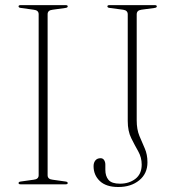

<svg xmlns="http://www.w3.org/2000/svg" viewBox="-20 -720 682 750"><path d="M166 -35.5Q166 -20 185.5 -18L235.5 -11Q244.5 -10 244.5 -5Q244.5 0 236.5 0H60.5Q52.5 0 52.5 -5Q52.5 -10 61.5 -11L111.5 -18Q131 -20 131 -35.5V-664.5Q131 -680 111.5 -682L61.5 -689Q52.5 -690 52.5 -695Q52.5 -700 60.5 -700H236.5Q244.5 -700 244.5 -695Q244.5 -690 235.5 -689L185.5 -682Q166 -680 166 -664.5ZM556 -86Q556 -42 524 -15.8Q492 10.5 442 10.5Q394.5 10.5 370 -12.8Q345.5 -36 345.5 -71Q345.5 -84.5 352.5 -93.2Q359.5 -102 373 -102Q382 -102 386.8 -94.5Q391.5 -87 391.5 -77V-56.5Q391.5 -32 404 -17.2Q416.5 -2.5 448.5 -2.5Q484.5 -2.5 509 -21.5Q533.5 -40.5 533.5 -77Q533.5 -105 520 -128.8Q506.5 -152.5 492.8 -180Q479 -207.5 479 -247.5V-664Q479 -679.5 461 -682L408.5 -689Q399.5 -690 399.5 -695Q399.5 -700 407.5 -700H584.5Q592.5 -700 592.5 -695Q592.5 -690 583.5 -689L532 -682Q514 -679.5 514 -664V-250Q514 -214.5 524.5 -189.2Q535 -164 545.5 -140.2Q556 -116.5 556 -86Z"/></svg>

Font: Fraunces 72pt Thin
Style: Regular
Weight: 100
Version: Version 1.000;[b76b70a41]